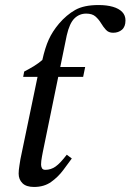

<svg xmlns="http://www.w3.org/2000/svg" viewBox="-20 -733 518 762"><path d="M115 9Q84 9 69 -6Q54 -21 54 -44Q54 -57 57 -75.5Q60 -94 61 -101L129 -428H72L76 -449Q99 -461 116 -471.5Q133 -482 148 -495Q159 -544 173.5 -576Q188 -608 214 -639Q244 -674 278.5 -693.5Q313 -713 371 -713Q404 -713 428 -706Q452 -699 465 -685.5Q478 -672 478 -652Q478 -627 464 -615Q450 -603 429 -603Q411 -603 400.5 -614.5Q390 -626 381 -641Q372 -656 359 -667.5Q346 -679 322 -679Q295 -679 275.5 -660Q256 -641 245 -593L150 -130Q150 -130 146.5 -111.5Q143 -93 143 -80Q143 -72 146.5 -65.5Q150 -59 160 -59Q182 -59 200.5 -72Q219 -85 245 -119L265 -104Q251 -85 231 -58Q211 -31 183 -11Q155 9 115 9ZM310 -428H199L207 -467H318Z"/></svg>

Font: STIX Two Text
Style: Italic
Weight: 400
Italic angle: -12°
Designer: Ross Mills, John Hudson & Paul Hanslow, Tiro Typeworks Ltd; with prior portions MicroPress Inc. and Coen Hoffman, Elsevi
Foundry: Tiro Typeworks Ltd
Version: Version 2.13 b171